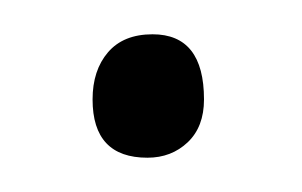

<svg xmlns="http://www.w3.org/2000/svg" viewBox="-20 -440 176 112"><path d="M66 -348Q34 -348 34 -382Q34 -399 43 -409.5Q52 -420 69 -420Q99 -420 99 -382Q99 -366 89.5 -357Q80 -348 66 -348Z"/></svg>

Font: Antic
Style: Regular
Weight: 400
Designer: Santiago Orozco
Foundry: Typemade
Version: Version 1.0012